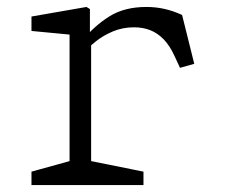

<svg xmlns="http://www.w3.org/2000/svg" viewBox="-20 -532 660 552"><path d="M70.5 -38.5 191.5 -72 180 -45V-457.5L202 -430.5L70.5 -443V-484.5L228.5 -512L238.5 -506V-426.5L242 -419.5V-40L226.5 -72L392.5 -38.5V0H70.5ZM365 -453.5Q332.5 -453.5 304.2 -441.5Q276 -429.5 255.8 -413.2Q235.5 -397 215.5 -376.5V-414.5Q252 -458.5 295 -485.2Q338 -512 401 -512Q428.5 -512 453.5 -506.2Q478.5 -500.5 503.5 -489L538.5 -348.5L497.5 -337L481.5 -371.5Q468 -401 450.5 -419Q433 -437 412 -445.2Q391 -453.5 365 -453.5Z"/></svg>

Font: Monaspace Xenon Var ExtraLight
Style: Regular
Weight: 200
Designer: Riley Cran and the Lettermatic Team
Version: Version 1.200 (Monaspace Xenon Var)